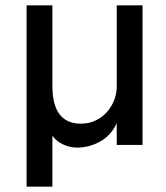

<svg xmlns="http://www.w3.org/2000/svg" viewBox="-20 -545 626 722"><path d="M80 157V-525H177V-222Q177 -80 284 -80Q322 -80 352.5 -99Q383 -118 401 -150.5Q419 -183 419 -222V-525H516V0H419V-82Q398 -36 357 -13Q316 10 269 10Q242 10 216 -2.5Q190 -15 177 -35V157Z"/></svg>

Font: Lexend Deca
Style: Regular
Weight: 400
Designer: Bonnie Shaver-Troup, Thomas Jockin
Foundry: Lexend
Version: Version 1.008; ttfautohint (v1.8.4.7-5d5b)